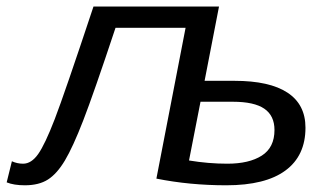

<svg xmlns="http://www.w3.org/2000/svg" viewBox="-68 -548 998 578"><path d="M851.6 -163.6Q851.6 -79.1 791.3 -34.7Q731 9.8 613.3 9.8Q502.9 9.8 402.8 -10.3L490.7 -464.4H279.8Q213.9 -266.1 182.6 -185.5Q151.4 -105 127.4 -64.9Q103.5 -24.9 76.4 -7.6Q49.3 9.8 6.8 9.8Q-26.4 9.8 -47.9 1L-32.2 -62.5Q-16.1 -55.2 1.5 -55.2Q26.4 -55.2 46.9 -84.2Q67.4 -113.3 96.7 -189.2Q126 -265.1 213.4 -528.3H591.3L547.9 -304.7H637.7Q743.7 -304.7 797.6 -269Q851.6 -233.4 851.6 -163.6ZM501 -64.9Q559.6 -55.2 616.2 -55.2Q682.1 -55.2 720.2 -79.6Q758.3 -104 758.3 -156.7Q758.3 -199.7 727.8 -220.7Q697.3 -241.7 632.8 -241.7H535.6Z"/></svg>

Font: Liberation Sans
Style: Italic
Weight: 400
Italic angle: -12°
Designer: Steve Matteson
Foundry: Ascender Corporation
Version: Version 2.1.5